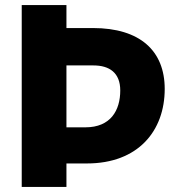

<svg xmlns="http://www.w3.org/2000/svg" viewBox="-20 -740 716 760"><path d="M348 -629H243V-720H66V0H243V-93H324C527 -93 632 -222 632 -388C632 -539 534 -629 348 -629ZM318 -236H243V-481H350C413 -481 456 -452 456 -382C456 -303 418 -236 318 -236Z"/></svg>

Font: Kufam Arabic Latin Roman Bold
Style: Regular
Weight: 700
Designer: Wael Morcos & Artur Schmal
Version: Version 1.200;PS 001.200;hotconv 1.0.88;makeotf.lib2.5.64775